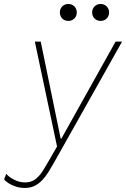

<svg xmlns="http://www.w3.org/2000/svg" viewBox="-78 -718 625 952"><path d="M44.9 213.9Q21 213.9 -0.2 206.8Q-21.5 199.7 -36.6 189.7Q-51.8 179.7 -57.6 170.9L-46.9 143.6Q-37.1 157.2 -10 171.9Q17.1 186.5 46.9 186.5Q77.6 186.5 98.6 169.7Q119.6 152.8 135 127.9Q150.4 103 164.1 79.1L210.9 -2L209 28.3L94.7 -511.7H124L222.7 -31.2H226.6L495.1 -511.7H527.3L189.5 88.9Q175.8 112.8 161.9 135.3Q147.9 157.7 131.3 175.3Q114.7 192.9 93.8 203.4Q72.8 213.9 44.9 213.9ZM420.9 -614.3Q402.8 -614.3 390.9 -626.2Q378.9 -638.2 378.9 -656.2Q378.9 -674.3 390.9 -686.3Q402.8 -698.2 420.9 -698.2Q439 -698.2 450.9 -686.3Q462.9 -674.3 462.9 -656.2Q462.9 -638.2 450.9 -626.2Q439 -614.3 420.9 -614.3ZM260.7 -614.3Q242.7 -614.3 230.7 -626.2Q218.8 -638.2 218.8 -656.2Q218.8 -674.3 230.7 -686.3Q242.7 -698.2 260.7 -698.2Q278.8 -698.2 290.8 -686.3Q302.7 -674.3 302.7 -656.2Q302.7 -638.2 290.8 -626.2Q278.8 -614.3 260.7 -614.3Z"/></svg>

Font: Reddit Sans ExtraLight
Style: Italic
Weight: 250
Italic angle: -11.25°
Designer: Stephen Hutchings
Version: Version 1.013